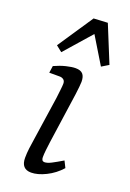

<svg xmlns="http://www.w3.org/2000/svg" viewBox="-126 -669 488 723"><g transform="rotate(20 118.0 -307.5)"><path d="M154 -328 125 -125Q123 -110 121 -92.5Q119 -75 119 -63Q119 -47 131 -47Q142 -47 158.5 -55.5Q175 -64 200 -79L213 -53Q188 -25 155.5 -9Q123 7 97 7Q57 7 57 -38Q57 -56 59.5 -76Q62 -96 66 -121L91 -290Q93 -308 95 -324.5Q97 -341 97 -349Q97 -360 90.5 -365Q84 -370 75 -370H33L37 -398Q61 -409 83.5 -414.5Q106 -420 121 -420Q141 -420 150 -410Q159 -400 159 -379Q159 -371 157.5 -358Q156 -345 154 -328ZM25 -477 120 -619 176 -622 236 -475 208 -458 143 -565 49 -458Z"/></g></svg>

Font: Rasa Light
Style: Italic
Weight: 300
Italic angle: -7.10001°
Designer: Anna Giedrys (Yrsa+Rasa design), David Brezina (Yrsa art-direction, Rasa art-direction, design)
Foundry: Rosetta Type Foundry
Version: Version 2.004